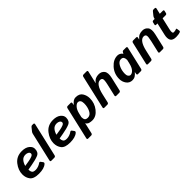

<svg xmlns="http://www.w3.org/2000/svg" viewBox="246 -2076 3618 3618"><g transform="rotate(-45 2055.5 -267.0)"><path d="M28.3 -202.6Q28.3 -315.4 108.9 -418.9Q189.5 -522.5 331.5 -522.5Q429.7 -522.5 484.4 -478.5Q539.1 -434.6 539.1 -377.9Q539.1 -284.2 469.5 -254.9Q399.9 -225.6 276.4 -204.1L174.3 -186.5Q173.8 -180.2 173.8 -172.9Q173.8 -141.6 190.9 -113.8Q208 -85.9 269.5 -85.9Q304.7 -85.9 341.3 -99.4Q377.9 -112.8 399.9 -129.4Q425.3 -148.4 439.5 -129.4L468.3 -91.3Q485.8 -68.4 464.4 -48.3Q432.6 -19 381.3 -4.6Q330.1 9.8 260.7 9.8Q126 9.8 77.1 -52.2Q28.3 -114.3 28.3 -202.6ZM180.7 -278.3 287.6 -295.9Q338.9 -304.2 381.1 -320.6Q423.3 -336.9 423.3 -366.7Q423.3 -393.6 397.7 -410.2Q372.1 -426.8 333 -426.8Q271 -426.8 234.1 -383.8Q197.3 -340.8 180.7 -278.3Z M598.6 0Q569.3 0 576.2 -29.3L709.5 -606Q714.4 -627.9 728.5 -646L781.7 -711.9Q796.9 -730.5 811 -730.5H845.2Q874.5 -730.5 868.2 -701.2L712.9 -29.3Q706.1 0 676.8 0Z M859.4 -202.6Q859.4 -315.4 939.9 -418.9Q1020.5 -522.5 1162.6 -522.5Q1260.7 -522.5 1315.4 -478.5Q1370.1 -434.6 1370.1 -377.9Q1370.1 -284.2 1300.5 -254.9Q1231 -225.6 1107.4 -204.1L1005.4 -186.5Q1004.9 -180.2 1004.9 -172.9Q1004.9 -141.6 1022 -113.8Q1039.1 -85.9 1100.6 -85.9Q1135.7 -85.9 1172.4 -99.4Q1209 -112.8 1231 -129.4Q1256.3 -148.4 1270.5 -129.4L1299.3 -91.3Q1316.9 -68.4 1295.4 -48.3Q1263.7 -19 1212.4 -4.6Q1161.1 9.8 1091.8 9.8Q957 9.8 908.2 -52.2Q859.4 -114.3 859.4 -202.6ZM1011.7 -278.3 1118.7 -295.9Q1169.9 -304.2 1212.2 -320.6Q1254.4 -336.9 1254.4 -366.7Q1254.4 -393.6 1228.8 -410.2Q1203.1 -426.8 1164.1 -426.8Q1102.1 -426.8 1065.2 -383.8Q1028.3 -340.8 1011.7 -278.3Z M1384.8 195.3Q1355.5 195.3 1362.3 166L1512.2 -483.4Q1519 -512.7 1547.9 -512.7H1625Q1650.4 -512.7 1645 -483.4L1638.2 -445.3H1640.1Q1675.3 -487.3 1703.1 -504.9Q1731 -522.5 1766.6 -522.5Q1863.3 -522.5 1903.6 -459Q1943.8 -395.5 1943.8 -317.9Q1943.8 -189.5 1865.5 -89.8Q1787.1 9.8 1683.6 9.8Q1648.4 9.8 1610.4 0.5Q1572.3 -8.8 1547.9 -46.9H1545.9Q1543.5 -26.4 1539.1 -7.8L1499 166Q1492.2 195.3 1462.9 195.3ZM1578.6 -180.7Q1578.6 -133.8 1595 -109.9Q1611.3 -85.9 1660.2 -85.9Q1726.1 -85.9 1762.7 -160.2Q1799.3 -234.4 1799.3 -327.1Q1799.3 -377.9 1780.5 -402.3Q1761.7 -426.8 1728.5 -426.8Q1694.3 -426.8 1655 -383.3Q1615.7 -339.8 1596.7 -257.8Z M2011.7 0Q1982.4 0 1989.3 -29.3L2142.1 -691.4Q2148.9 -720.7 2178.2 -720.7H2256.3Q2285.6 -720.7 2278.8 -691.4L2231.4 -484.4Q2227.1 -464.4 2220.2 -445.3H2222.7Q2261.7 -491.2 2297.1 -506.8Q2332.5 -522.5 2381.3 -522.5Q2452.1 -522.5 2492.7 -470.2Q2533.2 -418 2505.9 -299.8L2443.4 -29.3Q2436.5 0 2407.2 0H2329.1Q2299.8 0 2306.6 -29.3L2360.8 -264.6Q2384.8 -368.2 2373 -397.5Q2361.3 -426.8 2320.8 -426.8Q2269.5 -426.8 2230 -369.6Q2190.4 -312.5 2166.5 -207L2126 -29.3Q2119.1 0 2089.8 0Z M2590.8 -185.1Q2590.8 -322.3 2679.9 -422.4Q2769 -522.5 2878.9 -522.5Q2900.9 -522.5 2929.7 -511.2Q2958.5 -500 2981.9 -465.8H2983.9L2992.2 -483.4Q3005.9 -512.7 3024.9 -512.7H3099.6Q3129.4 -512.7 3122.6 -483.4L3017.6 -29.3Q3010.7 0 2981.4 0H2906.7Q2879.4 0 2884.8 -29.3L2891.6 -67.4H2889.6Q2860.8 -32.2 2828.6 -11.2Q2796.4 9.8 2754.9 9.8Q2677.2 9.8 2634 -49.3Q2590.8 -108.4 2590.8 -185.1ZM2735.4 -175.8Q2735.4 -133.8 2754.2 -109.9Q2772.9 -85.9 2796.4 -85.9Q2838.4 -85.9 2875.7 -128.2Q2913.1 -170.4 2933.1 -254.9L2951.2 -332Q2951.2 -376.5 2935.1 -401.6Q2918.9 -426.8 2877 -426.8Q2816.4 -426.8 2775.9 -349.6Q2735.4 -272.5 2735.4 -175.8Z M3172.9 0Q3143.6 0 3150.4 -29.3L3255.4 -483.4Q3262.2 -512.7 3291 -512.7H3368.2Q3398.4 -512.7 3391.1 -483.4L3381.8 -445.3H3383.8Q3422.9 -491.2 3458.3 -506.8Q3493.7 -522.5 3542.5 -522.5Q3613.3 -522.5 3653.8 -470.2Q3694.3 -418 3667 -299.8L3604.5 -29.3Q3597.7 0 3568.4 0H3490.2Q3460.9 0 3467.8 -29.3L3522 -264.6Q3545.9 -368.2 3534.2 -397.5Q3522.5 -426.8 3481.9 -426.8Q3430.7 -426.8 3391.1 -369.6Q3351.6 -312.5 3327.6 -207L3287.1 -29.3Q3280.3 0 3251 0Z M3808.1 -415Q3779.3 -415 3785.2 -439.5L3796.4 -488.3Q3802.2 -512.7 3830.6 -512.7H3863.8L3867.7 -529.8Q3872.6 -551.8 3887.2 -569.8L3940.4 -635.7Q3955.1 -654.3 3969.7 -654.3H4003.9Q4033.2 -654.3 4026.9 -625L4000.5 -512.7H4079.6Q4108.4 -512.7 4103 -488.3L4091.8 -439.5Q4085.9 -415 4057.1 -415H3978L3922.4 -172.9Q3912.6 -129.9 3916.3 -104.7Q3919.9 -79.6 3944.8 -79.6Q3960 -79.6 3978.5 -83.3Q3997.1 -86.9 4009.3 -91.8Q4026.9 -99.1 4028.8 -80.6L4036.6 -24.9Q4038.6 -8.8 4018.6 -0.5Q4001 6.8 3969.7 11.5Q3938.5 16.1 3910.2 16.1Q3820.3 16.1 3792.5 -33.4Q3764.6 -83 3785.2 -170.9L3841.3 -415Z"/></g></svg>

Font: Istok
Style: Bold Italic
Weight: 700
Italic angle: -13°
Designer: Andrey V. Panov
Foundry: Andrey V. Panov
Version: Version 1.0.3